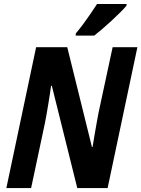

<svg xmlns="http://www.w3.org/2000/svg" viewBox="-20 -953 716 973"><path d="M12.2 0 163.1 -713.9H320.8L445.8 -208.5H449.2Q453.6 -234.4 458.7 -265.9Q463.9 -297.4 469.5 -328.1Q475.1 -358.9 479.5 -382.3L550.8 -713.9H676.3L525.4 0H371.6L242.7 -518.1H238.8Q236.8 -502.9 233.2 -479Q229.5 -455.1 225.1 -427.7Q220.7 -400.4 216.1 -374.3Q211.4 -348.1 207.5 -328.6L137.7 0ZM363.3 -772.5 364.3 -783.7Q382.8 -805.7 401.9 -831.3Q420.9 -856.9 438.7 -883.1Q456.5 -909.2 471.7 -932.6H621.6L621.1 -924.3Q610.4 -911.1 589.6 -890.4Q568.8 -869.6 544.2 -846.9Q519.5 -824.2 496.3 -804.4Q473.1 -784.7 457.5 -772.5Z"/></svg>

Font: Open Sans SemiCondensed
Style: Bold Italic
Weight: 700
Width: 4
Italic angle: -12°
Designer: Monotype Design Team
Foundry: Monotype Imaging Inc.
Version: Version 3.003